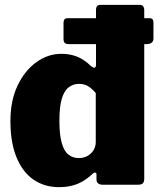

<svg xmlns="http://www.w3.org/2000/svg" viewBox="-20 -762 666 792"><path d="M613 -604Q613 -580 584 -580H264Q251 -580 246.5 -585.5Q242 -591 242 -602V-667Q242 -687 258 -687H597Q613 -687 613 -669ZM403 0Q393 0 385.5 -5Q378 -10 378 -23V-42Q378 -49 373 -50Q368 -51 363 -46Q344 -28 323.5 -15.5Q303 -3 278.5 3.5Q254 10 223 10Q164 10 119 -20.5Q74 -51 48.5 -112Q23 -173 23 -263Q23 -347 52.5 -409Q82 -471 130 -505.5Q178 -540 233 -540Q267 -540 296.5 -529Q326 -518 357 -488Q365 -482 370.5 -483Q376 -484 376 -496V-721Q376 -742 394 -742H556Q575 -742 575 -719V-25Q575 -12 569.5 -6Q564 0 548 0H403ZM375 -378Q359 -397 343.5 -406.5Q328 -416 305 -416Q282 -416 263.5 -402Q245 -388 235 -355Q225 -322 225 -264Q225 -207 234.5 -173Q244 -139 262 -124.5Q280 -110 305 -110Q325 -110 340.5 -118.5Q356 -127 365.5 -142Q375 -157 375 -176V-378Z"/></svg>

Font: Libre Franklin Black
Style: Regular
Weight: 900
Designer: Pablo Impallari, Rodrigo Fuenzalida, Nhung Nguyen
Foundry: Impallari Type
Version: Version 3.000